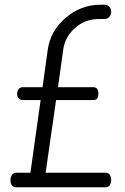

<svg xmlns="http://www.w3.org/2000/svg" viewBox="-20 -788 527 808"><path d="M24 -31C24 -10.3 32.3 0 49 0H425C432.3 0 438 -3 442 -9C446 -15 448 -22.3 448 -31C448 -39 446 -46 442 -52C438 -58 432.3 -61 425 -61H172L216 -367H373C387 -367 394 -375.7 394 -393C394 -411.7 387 -421 373 -421H224L246 -579C250.7 -614.3 267.2 -644.7 295.5 -670C323.8 -695.3 357.3 -708 396 -708H420C428.7 -708 435.5 -711.2 440.5 -717.5C445.5 -723.8 448 -730.7 448 -738C448 -746 445.5 -753 440.5 -759C435.5 -765 428.7 -768 420 -768H401C347.7 -768 299.5 -749.7 256.5 -713C213.5 -676.3 188.3 -631.7 181 -579L159 -421H75C68.3 -421 62.8 -418.3 58.5 -413C54.2 -407.7 52 -401 52 -393C52 -385.7 54.2 -379.5 58.5 -374.5C62.8 -369.5 68.3 -367 75 -367H151L108 -61H49C41 -61 34.8 -58 30.5 -52C26.2 -46 24 -39 24 -31Z"/></svg>

Font: Terminal Dosis
Style: Book
Weight: 400
Designer: EdgarTolentino, PabloImpallari, IginoMarini
Foundry: EdgarTolentino, PabloImpallari, IginoMarini
Version: Version 1.006